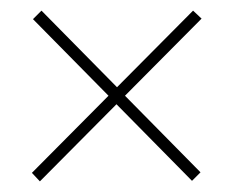

<svg xmlns="http://www.w3.org/2000/svg" viewBox="-20 -534 439 361"><path d="M343 -514 200 -370 58 -514 42 -498 184 -354 40 -209 55 -193 199 -338 341 -194 357 -210 215 -354 359 -499Z"/></svg>

Font: Noto Sans Myanmar UI ExtraCondensed Thin
Style: Regular
Weight: 100
Width: 2
Designer: Monotype Design Team
Foundry: Monotype Imaging Inc.
Version: Version 2.103